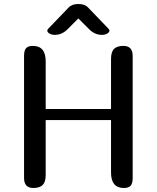

<svg xmlns="http://www.w3.org/2000/svg" viewBox="-20 -938 782 958"><path d="M371 -846 319 -794Q290 -764 254 -764Q238 -764 227 -770.5Q216 -777 216 -785Q216 -790 220 -794L322 -900Q338 -918 371 -918Q404 -918 420 -900L522 -794Q526 -790 526 -785Q526 -777 515 -770.5Q504 -764 488 -764Q452 -764 423 -794ZM596 -709Q642 -709 642 -659V-50Q642 -23 632 -11.5Q622 0 598 0Q534 0 534 -77V-339H208V-65Q208 -30 193 -15Q178 0 146 0Q100 0 100 -50V-659Q100 -686 110 -697.5Q120 -709 144 -709Q208 -709 208 -632V-394H534V-644Q534 -679 549 -694Q564 -709 596 -709Z"/></svg>

Font: Marmelad
Style: Regular
Weight: 400
Designer: Manvel Shmavonyan
Foundry: Cyreal
Version: Version 1.001;PS 001.001;hotconv 1.0.88;makeotf.lib2.5.64775